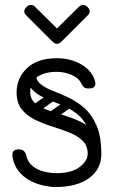

<svg xmlns="http://www.w3.org/2000/svg" viewBox="-20 -745 459 775"><path d="M204 10Q185 10 158 4.5Q131 -1 104 -14.5Q77 -28 56.5 -52.5Q36 -77 30 -114Q30 -116 30 -117.5Q30 -119 30 -120Q30 -142 55 -142H58Q80 -142 86 -117Q93 -89 113 -73.5Q133 -58 159 -52Q185 -46 208 -46Q269 -46 301.5 -71Q334 -96 334 -124Q334 -157 313.5 -177Q293 -197 260 -210Q227 -223 190.5 -234.5Q154 -246 121 -262Q88 -278 67.5 -304Q47 -330 47 -372Q47 -430 89 -470Q131 -510 210 -510Q267 -510 310.5 -483.5Q354 -457 364 -415Q365 -413 365 -408Q365 -388 340 -388H335Q324 -388 318 -394Q312 -400 307 -410Q297 -431 268 -443Q239 -455 210 -455Q159 -455 130.5 -434.5Q102 -414 102 -374Q102 -345 122.5 -328Q143 -311 176 -299.5Q209 -288 245.5 -277Q282 -266 315 -248.5Q348 -231 368.5 -201.5Q389 -172 389 -123Q389 -62 339.5 -26Q290 10 204 10ZM354 -123Q354 -189 335 -228Q316 -267 286 -289Q256 -311 222 -324Q188 -337 158 -350.5Q128 -364 109 -385Q90 -406 90 -445L125 -447Q125 -421 144 -405.5Q163 -390 193 -378.5Q223 -367 257 -351Q291 -335 321 -308.5Q351 -282 370 -237.5Q389 -193 389 -123ZM203 -363Q209 -356 207 -349.5Q205 -343 199 -339L139 -297Q124 -287 113 -300Q103 -313 118 -325L178 -367Q192 -377 203 -363ZM274 -337Q279 -330 277.5 -323.5Q276 -317 269 -313L209 -271Q195 -261 184 -274Q173 -288 189 -299L249 -341Q262 -351 274 -337ZM120 -719 210 -630 300 -719Q306 -725 315 -725Q325 -725 333 -717Q342 -708 342 -699Q342 -691 335 -684L228 -577Q219 -568 210 -568Q201 -568 192 -577L85 -684Q78 -691 78 -699Q78 -708 87 -717Q95 -725 105 -725Q114 -725 120 -719Z"/></svg>

Font: Agu Display Uzo
Style: Regular
Weight: 400
Designer: Oluwaseun Badejo
Version: Version 1.103